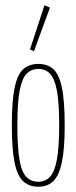

<svg xmlns="http://www.w3.org/2000/svg" viewBox="-20 -702 290 730"><path d="M126 8Q91 8 68.5 -12.5Q46 -33 35.5 -84Q25 -135 25 -225Q25 -320 36 -370.5Q47 -421 69.5 -440Q92 -459 126 -459Q160 -459 182 -440Q204 -421 215 -370.5Q226 -320 226 -225Q226 -135 215 -84Q204 -33 182 -12.5Q160 8 126 8ZM126 -11Q152 -11 169.5 -29Q187 -47 196 -94Q205 -141 205 -226Q205 -313 196 -359Q187 -405 169.5 -422.5Q152 -440 126 -440Q100 -440 82 -422.5Q64 -405 55 -359Q46 -313 46 -226Q46 -142 54 -95Q62 -48 80 -29.5Q98 -11 126 -11ZM109 -507 94 -514 149 -682 170 -673Z"/></svg>

Font: Inconsolata UltraCondensed ExtraLight
Style: Regular
Weight: 200
Width: 1
Monospace: yes
Designer: Raph Levien, Cyreal, Brenton Simpson
Foundry: Raph Levien, Cyreal, Google
Version: Version 3.100; ttfautohint (v1.8.4.7-5d5b)